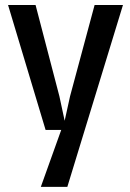

<svg xmlns="http://www.w3.org/2000/svg" viewBox="-20 -519 518 767"><path d="M12.2 -499H122.1L217.3 -134.3L238.3 -36.6L259.8 -134.3L357.9 -499H471.2L249 227.5H143.1L224.6 0H162.1Z"/></svg>

Font: Basic
Style: Regular
Weight: 400
Designer: Magnus Gaarde
Foundry: Magnus Gaarde
Version: Version 1.003; ttfautohint (v1.1) -l 6 -r 16 -G 0 -x 16 -D l